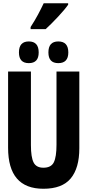

<svg xmlns="http://www.w3.org/2000/svg" viewBox="-20 -1156 540 1186"><path d="M248 10Q364 10 417 -54Q470 -118 470 -240V-714H329V-262Q329 -187 312.5 -153.5Q296 -120 248 -120Q204 -120 187.5 -152.5Q171 -185 171 -260V-714H30V-243Q30 10 248 10ZM340 -766Q402 -766 402 -832Q402 -900 340 -900Q279 -900 279 -832Q279 -766 340 -766ZM158 -766Q219 -766 219 -832Q219 -900 158 -900Q97 -900 97 -832Q97 -766 158 -766ZM169 -976H262Q297 -1008 339 -1053Q381 -1098 401 -1127V-1136H250Q234 -1102 214.5 -1065.5Q195 -1029 169 -989Z"/></svg>

Font: Noto Sans Mono Condensed Extra
Style: Regular
Weight: 800
Width: 3
Designer: Monotype Design Team
Foundry: Monotype Imaging Inc.
Version: Version 1.900